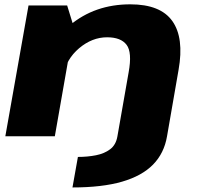

<svg xmlns="http://www.w3.org/2000/svg" viewBox="-20 -614 902 865"><path d="M306.5 230.5Q440 230.5 529.8 204.5Q619.5 178.5 669.5 127.5Q719.5 76.5 732.5 0H509Q502.5 38.5 476.5 58.2Q450.5 78 412.2 85.5Q374 93 331 93ZM4 0H227L313 -490.5L282.5 -589.5H108.5ZM509 0H732.5L784.5 -299.5Q810 -443.5 756.5 -519Q703 -594.5 567 -594.5Q407 -594.5 293.8 -499.5Q180.5 -404.5 167 -330.5L264.5 -272Q278 -347.5 336.5 -396.8Q395 -446 462.5 -446Q524.5 -446 550.2 -412.2Q576 -378.5 559.5 -288Z"/></svg>

Font: Anybody Expanded ExtraBold
Style: Italic
Weight: 800
Width: 7
Italic angle: -10°
Version: Version 1.113;gftools[0.9.25]